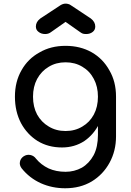

<svg xmlns="http://www.w3.org/2000/svg" viewBox="-20 -801 715 1048"><path d="M318.4 3.9Q243.2 3.9 185.5 -31.2Q127.9 -67.4 94.7 -128.9Q61.5 -192.4 61.5 -273.4Q61.5 -355.5 97.7 -418Q132.8 -480.5 195.3 -514.6Q256.8 -550.8 337.9 -550.8Q418 -550.8 480.5 -515.6Q542 -480.5 577.1 -417Q613.3 -355.5 613.3 -273.4Q593.8 -273.4 553.7 -273.4Q553.7 -192.4 523.4 -129.9Q493.2 -67.4 440.4 -31.2Q386.7 3.9 318.4 3.9ZM335.9 226.6Q264.6 226.6 203.1 199.2Q140.6 170.9 97.7 117.2Q85 99.6 88.9 82Q91.8 64.5 108.4 52.7Q126 41 145.5 44.9Q165 48.8 176.8 65.4Q204.1 98.6 245.1 118.2Q286.1 136.7 337.9 136.7Q385.7 136.7 426.8 114.3Q466.8 90.8 491.2 45.9Q514.6 1 514.6 -64.5Q514.6 -111.3 514.6 -206.1Q523.4 -227.5 547.9 -293.9Q564.5 -289.1 613.3 -273.4Q613.3 -218.8 613.3 -56.6Q613.3 22.5 578.1 86.9Q543 151.4 480.5 189.5Q418 226.6 335.9 226.6ZM337.9 -85.9Q389.6 -85.9 429.7 -110.4Q469.7 -133.8 492.2 -175.8Q514.6 -217.8 514.6 -273.4Q514.6 -328.1 492.2 -370.1Q469.7 -413.1 429.7 -436.5Q389.6 -460.9 337.9 -460.9Q286.1 -460.9 246.1 -436.5Q206.1 -413.1 182.6 -370.1Q160.2 -328.1 160.2 -273.4Q160.2 -217.8 182.6 -175.8Q206.1 -133.8 246.1 -110.4Q286.1 -85.9 337.9 -85.9ZM226.6 -615.2Q205.1 -615.2 190.4 -627Q175.8 -637.7 175.8 -656.2Q175.8 -681.6 200.2 -700.2Q237.3 -724.6 311.5 -773.4Q325.2 -781.2 337.9 -781.2Q345.7 -781.2 351.6 -779.3Q358.4 -778.3 365.2 -773.4Q402.3 -749 475.6 -700.2Q500 -681.6 500 -656.2Q500 -637.7 486.3 -627Q471.7 -615.2 450.2 -615.2Q440.4 -615.2 432.6 -617.2Q424.8 -620.1 417 -626Q390.6 -644.5 337.9 -681.6Q318.4 -668 258.8 -626Q245.1 -615.2 226.6 -615.2Z"/></svg>

Font: Abed
Style: Bold
Weight: 700
Designer: Johan Aakerlund
Version: Version 3.105